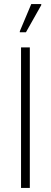

<svg xmlns="http://www.w3.org/2000/svg" viewBox="-20 -920 249 940"><path d="M83 0V-688H126V0ZM77 -762V-767L133 -900H182V-895L107 -762Z"/></svg>

Font: Saira Condensed ExtraLight
Style: Regular
Weight: 250
Width: 3
Designer: Hector Gatti with collaboration of the Omnibus-Type team
Foundry: Omnibus-Type
Version: Version 1.101